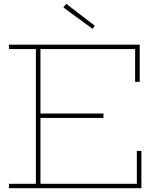

<svg xmlns="http://www.w3.org/2000/svg" viewBox="-20 -986 819 1006"><path d="M327 -966 477 -851 465 -835 312 -947ZM522 -391V-368H181V-391ZM697 -195H721V0H27V-23H168V-729H27V-752H712V-557H688V-729H192V-23H697Z"/></svg>

Font: Hepta Slab ExtraLight ExtraLight
Style: Regular
Weight: 250
Version: Version 1.102